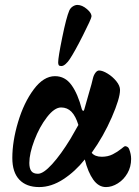

<svg xmlns="http://www.w3.org/2000/svg" viewBox="-20 -745 562 779"><path d="M30 -104Q30 -172 53.5 -250.5Q77 -329 117 -382.5Q157 -436 203 -436Q244 -436 270 -400Q296 -364 312 -302Q314 -296 317.5 -295.5Q321 -295 322 -301L341 -368Q353 -408 357 -427Q360 -440 367 -449.5Q374 -459 382 -459Q396 -459 416.5 -446.5Q437 -434 452 -415.5Q467 -397 467 -380Q467 -346 433.5 -269Q400 -192 352 -125Q365 -109 393 -109Q418 -109 437.5 -119Q457 -129 471 -140.5Q485 -152 487 -152Q492 -152 497 -149Q502 -146 504 -140Q512 -120 512 -100Q512 -68 497 -42Q482 -16 458 -1Q434 14 410 14Q380 14 358.5 -16Q337 -46 324 -98Q285 -49 236.5 -17.5Q188 14 139 14Q87 14 58.5 -16Q30 -46 30 -104ZM266 -182 298 -238Q287 -274 270 -291.5Q253 -309 228 -309Q201 -309 170.5 -269.5Q140 -230 119.5 -176Q99 -122 99 -84Q99 -62 107 -51Q115 -40 134 -40Q156 -40 191.5 -79Q227 -118 266 -182ZM216 -492Q216 -512 232.5 -593Q249 -674 261 -702Q266 -713 275.5 -719Q285 -725 294 -725Q313 -725 333 -708Q353 -691 351 -677Q350 -668 316.5 -601.5Q283 -535 263 -505Q256 -494 246.5 -485.5Q237 -477 229 -477Q221 -477 218.5 -480.5Q216 -484 216 -492Z"/></svg>

Font: EB Garamond ExtraBold
Style: Regular
Weight: 800
Designer: Georg Duffner and Octavio Pardo
Foundry: Georg Duffner
Version: Version 1.000